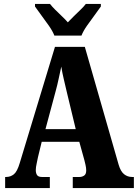

<svg xmlns="http://www.w3.org/2000/svg" viewBox="-20 -951 697 971"><path d="M6 0V-56H11Q33 -56 50 -69.5Q67 -83 80 -127L258 -714H409L580 -118Q590 -84 607.5 -70Q625 -56 648 -56H657V0H348V-56H382Q395 -56 405.5 -63Q416 -70 416 -89Q416 -102 412.5 -117Q409 -132 407 -140L381 -234H191L172 -156Q170 -144 165.5 -124.5Q161 -105 161 -91Q161 -75 167.5 -65.5Q174 -56 192 -56H232V0ZM210 -298H363L317 -489Q310 -520 302.5 -551Q295 -582 290 -614Q283 -583 276.5 -552Q270 -521 262 -492ZM255 -771Q246 -794 227.5 -820.5Q209 -847 189.5 -873Q170 -899 157 -918V-931H233Q242 -919 258.5 -902.5Q275 -886 293 -869Q311 -852 323 -838Q336 -852 353.5 -869Q371 -886 388 -902.5Q405 -919 414 -931H490V-918Q477 -899 457.5 -873Q438 -847 419.5 -820.5Q401 -794 392 -771Z"/></svg>

Font: Noto Serif Bengali ExtraCondensed Black
Style: Regular
Weight: 900
Width: 2
Designer: Juan Bruce, Universal Thirst, Indian Type Foundry and the Monotype Design Team.
Foundry: Monotype Imaging Inc.
Version: Version 2.003; ttfautohint (v1.8.4.7-5d5b)